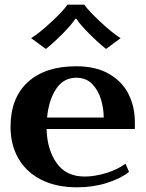

<svg xmlns="http://www.w3.org/2000/svg" viewBox="-20 -790 623 820"><path d="M176 -581 113 -627Q147 -648 198.5 -695.5Q250 -743 268 -770H340Q358 -744 409.5 -696Q461 -648 495 -627L433 -581Q400 -607 361.5 -645.5Q323 -684 306 -710H302Q286 -685 248 -646.5Q210 -608 176 -581ZM556 -239H179Q181 -152 221.5 -94Q262 -36 342 -36Q383 -36 432 -50.5Q481 -65 516 -91L531 -56Q497 -28 437.5 -9Q378 10 309 10Q221 10 157 -22Q93 -54 59 -112.5Q25 -171 25 -248Q25 -372 99 -439.5Q173 -507 306 -507Q389 -507 445.5 -474.5Q502 -442 529 -388Q556 -334 556 -268ZM423 -288Q423 -325 411.5 -364.5Q400 -404 374 -431Q348 -458 306 -458Q251 -458 219.5 -410Q188 -362 181 -288Z"/></svg>

Font: Trirong Bold
Style: Regular
Weight: 700
Designer: Katatrad Team
Foundry: CadsonDemak
Version: Version 1.000